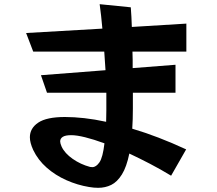

<svg xmlns="http://www.w3.org/2000/svg" viewBox="-20 -833 1040 919"><path d="M799 8Q748 -23 697 -49.5Q646 -76 599 -98Q586 -34 563.5 2Q541 38 512.5 52Q484 66 450 66Q440 66 428.5 65Q417 64 406 62Q351 53 298 29.5Q245 6 203.5 -30.5Q162 -67 139 -115Q123 -150 123 -176Q123 -219 163 -246Q203 -273 291 -273Q334 -273 383.5 -267.5Q433 -262 488 -250Q488 -263 488.5 -276.5Q489 -290 489 -305V-389H205L176 -473L485 -497L479 -586H139L105 -675L470 -696Q467 -728 464 -757Q461 -786 457 -813L606 -798Q608 -776 609 -752.5Q610 -729 611 -704L872 -720V-586H614Q615 -567 615 -547Q615 -527 615 -507L820 -523V-389H616V-313Q616 -261 613 -217Q735 -181 871 -118ZM480 -147Q428 -166 387.5 -176Q347 -186 321 -186Q293 -186 280.5 -178Q268 -170 268 -156Q268 -147 275 -131Q290 -99 328 -72.5Q366 -46 411 -34Q415 -33 422 -33Q440 -33 456 -56Q472 -79 480 -147Z"/></svg>

Font: RocknRoll One
Style: Regular
Weight: 400
Designer: Fontworks Inc.
Foundry: Fontworks Inc.
Version: Version 1.100